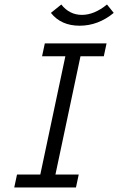

<svg xmlns="http://www.w3.org/2000/svg" viewBox="-20 -829 586 849"><path d="M315.9 0H43L55.2 -57.1H158.2L269 -580.1H166L178.2 -637.2H451.2L439 -580.1H335.9L225.1 -57.1H328.1ZM482.9 -772Q414.1 -715.3 332 -715.3Q250 -715.3 205.1 -772L251 -809.1Q287.1 -763.2 342.3 -763.2Q397 -763.2 453.1 -809.1Z"/></svg>

Font: Anonymous Pro
Style: Italic
Weight: 400
Italic angle: -12°
Monospace: yes
Designer: Mark Simonson
Version: Version 1.003